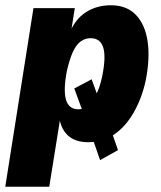

<svg xmlns="http://www.w3.org/2000/svg" viewBox="-33 -529 613 729"><path d="M-13 180 94 -498H251L236 -403H231Q252 -456 293 -482.5Q334 -509 388 -509Q448 -509 483 -472.5Q518 -436 527.5 -371.5Q537 -307 520 -222Q504 -150 470 -94Q436 -38 387 -10L391 -28L415 41L347 79L320 1L339 9Q329 9 320.5 10Q312 11 303 11Q251 11 223.5 -16Q196 -43 192 -87L197 -88L154 180ZM265 -114Q271 -114 277 -115Q283 -116 288 -118L281 -106L249 -193L315 -228L340 -159L330 -167Q338 -180 344 -198Q350 -216 355 -239Q370 -313 359 -348.5Q348 -384 311 -384Q290 -384 273 -371.5Q256 -359 243.5 -331.5Q231 -304 221 -260Q207 -187 217.5 -150.5Q228 -114 265 -114Z"/></svg>

Font: Nunito Sans 10pt Condensed Black
Style: Italic
Weight: 900
Width: 3
Italic angle: -9°
Designer: Vernon Adams
Foundry: Vernon Adams
Version: Version 3.101;gftools[0.9.27]